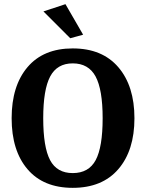

<svg xmlns="http://www.w3.org/2000/svg" viewBox="-20 -893 703 924"><path d="M318 -709 189 -838 295 -873 380 -726ZM330 11Q189 11 112.5 -78.5Q36 -168 36 -324Q36 -480 112.5 -570Q189 -660 330 -660Q472 -660 549.5 -569.5Q627 -479 627 -324Q627 -169 549.5 -79Q472 11 330 11ZM330 -60Q407 -60 440.5 -122.5Q474 -185 474 -324Q474 -462 440 -525Q406 -588 330 -588Q255 -588 221.5 -525Q188 -462 188 -324Q188 -185 221 -122.5Q254 -60 330 -60Z"/></svg>

Font: Arsenal
Style: Bold
Weight: 700
Designer: Andrij Shevchenko
Foundry: Stairsfor
Version: Version 2.001;PS 002.001;hotconv 1.0.88;makeotf.lib2.5.64775